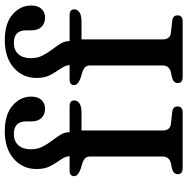

<svg xmlns="http://www.w3.org/2000/svg" viewBox="-11 -753 764 782"><g transform="rotate(-90 371.0 -362.0)"><path d="M230.5 -82Q230.5 -51 257 -48L305.5 -42.5Q328.5 -40.5 328.5 -20.5Q328.5 0 302.5 0H78Q52.5 0 52.5 -20Q52.5 -37 75.5 -43.5L97.5 -48Q124.5 -55 124.5 -82V-376.5Q124.5 -388.5 118.8 -395.8Q113 -403 97.5 -408.5L75.5 -415Q44.5 -426 44.5 -441.5Q44.5 -460.5 67.5 -460.5H126Q125 -478 112 -496.2Q99 -514.5 86.2 -537.8Q73.5 -561 73.5 -595Q73.5 -651.5 115.2 -688Q157 -724.5 227.5 -724.5Q295.5 -724.5 332 -693Q368.5 -661.5 368.5 -617Q368.5 -589.5 354.8 -575Q341 -560.5 319.5 -560.5Q295.5 -560.5 281.5 -575.2Q267.5 -590 267.5 -615.5V-637.5Q267.5 -687.5 216.5 -687.5Q187 -687.5 170.5 -669.2Q154 -651 154 -618.5Q154 -592 164.5 -571.2Q175 -550.5 188.8 -532.5Q202.5 -514.5 213 -497.8Q223.5 -481 223.5 -462.5V-460.5H328.5Q353 -460.5 353 -441.5Q353 -429 341 -420.5Q329 -412 302.5 -412H230.5ZM601.5 -82Q601.5 -51 628 -48L676.5 -42.5Q699.5 -40.5 699.5 -20.5Q699.5 0 673.5 0H449Q423.5 0 423.5 -20Q423.5 -37 446.5 -43.5L468.5 -48Q495.5 -55 495.5 -82V-376.5Q495.5 -388.5 489.8 -395.8Q484 -403 468.5 -408.5L446.5 -415Q415.5 -426 415.5 -441.5Q415.5 -460.5 438.5 -460.5H497Q496 -478 483 -496.2Q470 -514.5 457.2 -537.8Q444.5 -561 444.5 -595Q444.5 -651.5 486.2 -688Q528 -724.5 598.5 -724.5Q666.5 -724.5 703 -693Q739.5 -661.5 739.5 -617Q739.5 -589.5 725.8 -575Q712 -560.5 690.5 -560.5Q666.5 -560.5 652.5 -575.2Q638.5 -590 638.5 -615.5V-637.5Q638.5 -687.5 587.5 -687.5Q558 -687.5 541.5 -669.2Q525 -651 525 -618.5Q525 -592 535.5 -571.2Q546 -550.5 559.8 -532.5Q573.5 -514.5 584 -497.8Q594.5 -481 594.5 -462.5V-460.5H699.5Q724 -460.5 724 -441.5Q724 -429 712 -420.5Q700 -412 673.5 -412H601.5Z"/></g></svg>

Font: Fraunces 9pt Soft
Style: Regular
Weight: 400
Version: Version 1.000;[0bf87f6ff]